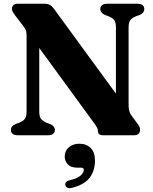

<svg xmlns="http://www.w3.org/2000/svg" viewBox="-20 -720 812 1022"><path d="M272 -28Q272 -15.5 263.2 -8Q254.5 -0.5 236 0H74.5Q56 -0.5 47 -8Q38 -15.5 38 -28Q38 -49.5 63.5 -60L80.5 -66Q103.5 -75.5 112.5 -87.5Q121.5 -99.5 121.5 -126V-531Q121.5 -548.5 117.8 -558.5Q114 -568.5 100.5 -586L60 -638.5Q50.5 -651.5 47 -658.8Q43.5 -666 43.5 -674Q43.5 -686.5 52 -693.2Q60.5 -700 74.5 -700H217Q234 -700 245.2 -694Q256.5 -688 268 -672L623.5 -185.5L597 -113V-574Q597 -599.5 589 -611.8Q581 -624 556.5 -634L539.5 -640Q514 -651.5 514 -672Q514 -685 523 -692.5Q532 -700 550 -700H711.5Q730 -700 739 -692.5Q748 -685 748 -672Q748 -651 722.5 -640L705.5 -634Q682.5 -625 673.5 -612.8Q664.5 -600.5 664.5 -574V-162.5Q664.5 -144.5 667.5 -131.2Q670.5 -118 678.5 -107L709.5 -65Q721 -50.5 723.2 -43Q725.5 -35.5 725.5 -27.5Q725.5 -15 717 -7.5Q708.5 0 693.5 0H529Q501 0 501 -22.5Q501 -31 497.5 -39Q494 -47 478.5 -68L130 -545.5L189 -583.5V-125.5Q189 -101 197.2 -88.8Q205.5 -76.5 229.5 -66L246.5 -60Q272 -49 272 -28ZM391.5 172.5Q358 172.5 341.2 155.2Q324.5 138 324.5 112.5Q324.5 82.5 346.8 63.8Q369 45 402 45Q439.5 45 462.5 67.5Q485.5 90 485.5 134Q485.5 191 455.8 228Q426 265 360 280.5Q346.5 283.5 338.5 279.2Q330.5 275 328 266Q326 257.5 330.8 250.5Q335.5 243.5 348 240.5Q376.5 234 393.5 224.8Q410.5 215.5 418.2 204.5Q426 193.5 426 183.5Q426 172.5 411 172.5Z"/></svg>

Font: Fraunces
Style: Bold
Weight: 700
Version: Version 1.000;[b76b70a41]